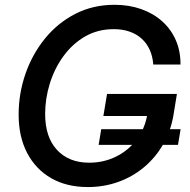

<svg xmlns="http://www.w3.org/2000/svg" viewBox="-20 -758 779 789"><path d="M341.3 10.7Q253.9 10.7 190.2 -25.9Q126.5 -62.5 91.6 -129.4Q56.6 -196.3 56.6 -286.6Q56.6 -374 84.7 -454.8Q112.8 -535.6 164.8 -599.6Q216.8 -663.6 289.3 -700.9Q361.8 -738.3 450.7 -738.3Q510.3 -738.3 560.1 -720.7Q609.9 -703.1 646.2 -670.7Q682.6 -638.2 702.4 -593Q722.2 -547.9 721.7 -492.7H609.9Q607.4 -525.9 595.5 -552.7Q583.5 -579.6 562.7 -598.6Q542 -617.7 512.9 -627.9Q483.9 -638.2 447.8 -638.2Q381.8 -638.2 329.8 -608.2Q277.8 -578.1 241 -527.6Q204.1 -477.1 184.8 -415Q165.5 -353 165.5 -289.6Q165.5 -194.8 214.1 -142.1Q262.7 -89.4 346.7 -89.4Q406.2 -89.4 457 -114.5Q507.8 -139.6 541.7 -184.6Q575.7 -229.5 585.4 -288.1L614.3 -281.2H404.8L419.9 -372.1H707L692.9 -285.2Q681.6 -218.8 650.1 -164.3Q618.7 -109.9 571.5 -70.6Q524.4 -31.2 465.6 -10.3Q406.7 10.7 341.3 10.7ZM385.3 -162.6 396 -227.1H722.2L711.4 -162.6Z"/></svg>

Font: Inter 24pt Medium
Style: Italic
Weight: 500
Italic angle: -9.3988°
Designer: Rasmus Andersson
Foundry: rsms
Version: Version 4.001;git-66647c0bb